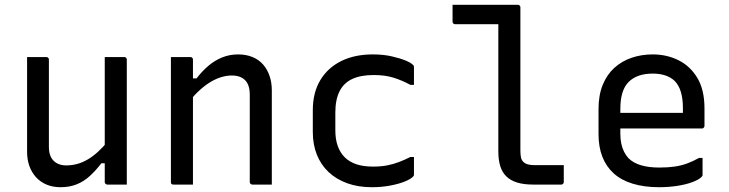

<svg xmlns="http://www.w3.org/2000/svg" viewBox="-20 -770 3040 801"><path d="M173 -532Q177 -532 179 -530.5Q181 -529 182.5 -527Q184 -525 184 -521Q184 -476 184 -429.5Q184 -383 184 -336.5Q184 -290 184 -245Q184 -200 184 -157Q184 -119 203.5 -99.5Q223 -80 256 -80Q280 -80 302 -86Q324 -92 345.5 -104.5Q367 -117 388.5 -136.5Q410 -156 432 -183V-89H403Q380 -59 355 -36Q330 -13 300 -1Q270 11 233 11Q200 11 174 0Q148 -11 130 -31Q112 -51 102.5 -77.5Q93 -104 93 -136Q93 -181 93 -225.5Q93 -270 93 -315.5Q93 -361 93 -405Q93 -437 93 -468.5Q93 -500 93 -532Q113 -532 133 -532Q153 -532 173 -532ZM498 -532Q502 -532 504 -530.5Q506 -529 507.5 -527Q509 -525 509 -521Q509 -451 509 -380.5Q509 -310 509 -239.5Q509 -169 509 -99Q509 -78 509 -59.5Q509 -41 509 -25.5Q509 -10 509 0Q495 0 481.5 0Q468 0 454.5 0Q441 0 428 0Q425 0 422.5 -1.5Q420 -3 418.5 -5Q417 -7 417 -11Q417 -98 417 -185Q417 -272 417 -359Q417 -446 417 -532Q432 -532 445 -532Q458 -532 471.5 -532Q485 -532 498 -532Z M1114 0Q1092 0 1073.5 0Q1055 0 1033 0Q1030 0 1027.5 -1.5Q1025 -3 1023.5 -5Q1022 -7 1022 -11Q1022 -72 1022 -132.5Q1022 -193 1022 -253.5Q1022 -314 1022 -375Q1022 -416 1002.5 -435.5Q983 -455 947 -455Q926 -455 904 -448.5Q882 -442 860 -429Q838 -416 815.5 -396Q793 -376 770 -348V-443H800Q823 -473 849.5 -495.5Q876 -518 907 -530.5Q938 -543 973 -543Q1007 -543 1033.5 -532Q1060 -521 1077.5 -501Q1095 -481 1104.5 -453.5Q1114 -426 1114 -393Q1114 -345 1114 -297Q1114 -249 1114 -200.5Q1114 -152 1114 -103Q1114 -77 1114 -51.5Q1114 -26 1114 0ZM785 0Q771 0 758 0Q745 0 732 0Q719 0 704 0Q701 0 699 -0.5Q697 -1 695.5 -2.5Q694 -4 693.5 -6Q693 -8 693 -11Q693 -64 693 -117Q693 -170 693 -222Q693 -274 693 -327Q693 -380 693 -433Q693 -465 693 -490.5Q693 -516 693 -532Q709 -532 722.5 -532Q736 -532 748.5 -532Q761 -532 774 -532Q778 -532 780 -530.5Q782 -529 783.5 -527Q785 -525 785 -521Q785 -435 785 -348Q785 -261 785 -174Q785 -87 785 0Z M1535 -543Q1579 -543 1614 -535Q1649 -527 1672 -517.5Q1695 -508 1702 -500Q1706 -497 1706.5 -494.5Q1707 -492 1707 -489Q1707 -471 1707 -453Q1707 -435 1707 -416H1692Q1657 -435 1621.5 -446Q1586 -457 1539 -457Q1485 -457 1449.5 -440.5Q1414 -424 1396.5 -389Q1379 -354 1379 -301V-226Q1379 -189 1389 -161Q1399 -133 1418 -114Q1437 -95 1466 -85Q1495 -75 1537 -75Q1569 -75 1595 -80Q1621 -85 1644.5 -94Q1668 -103 1692 -115H1707Q1707 -97 1707 -78.5Q1707 -60 1707 -42Q1707 -40 1706.5 -38Q1706 -36 1704 -34Q1694 -23 1669.5 -13Q1645 -3 1609 4Q1573 11 1531 11Q1474 11 1428.5 -5.5Q1383 -22 1351 -52Q1319 -82 1302 -124.5Q1285 -167 1285 -219V-310Q1285 -384 1316.5 -436Q1348 -488 1404 -515.5Q1460 -543 1535 -543Z M1868 -750Q1895 -750 1922.5 -750Q1950 -750 1977 -750Q2004 -750 2031 -750Q2058 -750 2085 -750Q2112 -750 2140 -750Q2144 -750 2146 -748.5Q2148 -747 2149.5 -745Q2151 -743 2151 -739Q2151 -693 2151 -633Q2151 -573 2151 -506.5Q2151 -440 2151 -374Q2151 -308 2151 -248Q2151 -188 2151 -142Q2151 -124 2153.5 -113Q2156 -102 2163 -95Q2171 -87 2183 -84Q2195 -81 2212 -81Q2230 -81 2247.5 -81Q2265 -81 2282.5 -81Q2300 -81 2317 -81H2332Q2332 -64 2332 -46.5Q2332 -29 2332 -11Q2332 -7 2330.5 -5Q2329 -3 2327 -1.5Q2325 0 2321 0Q2310 0 2289.5 0Q2269 0 2246.5 0Q2224 0 2204 0Q2165 0 2137.5 -8.5Q2110 -17 2092.5 -34Q2075 -51 2067 -77Q2059 -103 2059 -138Q2059 -178 2059 -231.5Q2059 -285 2059 -344Q2059 -403 2059 -462.5Q2059 -522 2059 -575.5Q2059 -629 2059 -669H2045Q2018 -669 1990 -669Q1962 -669 1934 -669Q1906 -669 1879 -669Q1874 -669 1871 -672Q1868 -675 1868 -680Q1868 -697 1868 -714.5Q1868 -732 1868 -750Z M2703 -543Q2762 -543 2811 -518.5Q2860 -494 2889.5 -444.5Q2919 -395 2919 -318V-245Q2919 -242 2917.5 -239.5Q2916 -237 2914 -235.5Q2912 -234 2908 -234H2649Q2632 -234 2615 -234Q2598 -234 2582 -234H2552L2539 -299H2829Q2829 -304 2829 -309Q2829 -314 2829 -319Q2829 -358 2820.5 -386.5Q2812 -415 2794 -433Q2778 -448 2755 -455.5Q2732 -463 2703 -463Q2638 -463 2603 -428.5Q2568 -394 2568 -316V-211Q2568 -189 2572 -170.5Q2576 -152 2583.5 -137Q2591 -122 2602 -110Q2622 -90 2654.5 -80.5Q2687 -71 2730 -71Q2766 -71 2794 -75Q2822 -79 2846.5 -88Q2871 -97 2896 -111H2911Q2911 -93 2911 -75Q2911 -57 2911 -40Q2911 -38 2910 -36Q2909 -34 2907 -32Q2895 -20 2868 -10Q2841 0 2805 5.5Q2769 11 2729 11Q2668 11 2620 -3.5Q2572 -18 2540.5 -46.5Q2509 -75 2493 -116Q2477 -157 2477 -211V-315Q2477 -373 2494.5 -416Q2512 -459 2543 -487Q2574 -515 2615 -529Q2656 -543 2703 -543Z"/></svg>

Font: Rec Mono Linear
Style: Regular
Weight: 400
Monospace: yes
Version: Version 1.085; ttfautohint (v1.8.4.7-5d5b)